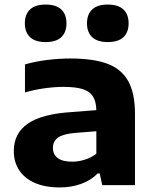

<svg xmlns="http://www.w3.org/2000/svg" viewBox="-20 -812 676 842"><path d="M572 -311.5V0H428.5L417 -51.5H408.5Q379.5 -21.5 336.2 -5.8Q293 10 242.5 10Q177.5 10 132 -10.2Q86.5 -30.5 63.5 -66.5Q40.5 -102.5 40.5 -149.5Q40.5 -227 101.5 -269.5Q162.5 -312 293 -320.5L402.5 -329Q401.5 -368 387 -390Q372.5 -412 341.8 -421.5Q311 -431 258 -431Q220.5 -431 175 -424.8Q129.5 -418.5 89.5 -406.5V-529.5Q134 -542.5 186.8 -549Q239.5 -555.5 287.5 -555.5Q389 -555.5 450.8 -532.5Q512.5 -509.5 542.2 -456.5Q572 -403.5 572 -311.5ZM402.5 -138V-236.5L308.5 -229Q256.5 -224.5 234.2 -208.5Q212 -192.5 212 -163.5Q212 -135 233 -119Q254 -103 296 -103Q324.5 -103 352.2 -111.8Q380 -120.5 402.5 -138ZM89 -709.5Q89 -749 111.8 -770.5Q134.5 -792 180.5 -792Q226 -792 248.8 -770.5Q271.5 -749 271.5 -709.5Q271.5 -670.5 248.8 -649Q226 -627.5 180.5 -627.5Q134.5 -627.5 111.8 -649Q89 -670.5 89 -709.5ZM361.5 -709.5Q361.5 -749 384.2 -770.5Q407 -792 452.5 -792Q498.5 -792 521.2 -770.5Q544 -749 544 -709.5Q544 -670.5 521.2 -649Q498.5 -627.5 452.5 -627.5Q407 -627.5 384.2 -649Q361.5 -670.5 361.5 -709.5Z"/></svg>

Font: Encode Sans Expanded
Style: Bold
Weight: 700
Width: 7
Designer: Multiple Designers
Foundry: Impallari Type
Version: Version 2.000